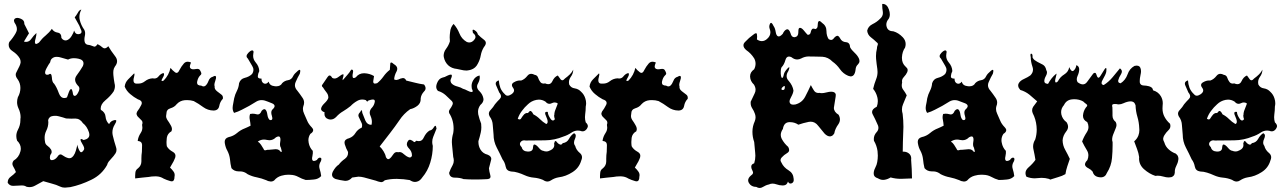

<svg xmlns="http://www.w3.org/2000/svg" viewBox="-20 -917 6424 960"><path d="M315.4 -431.6Q318.4 -440.4 324.2 -456.1Q330.1 -471.7 335.9 -471.7Q337.9 -471.7 339.8 -467.8Q341.8 -463.9 343.8 -454.1Q344.7 -445.3 346.7 -441.9Q349.6 -438 352.5 -437.5Q362.3 -436.5 372.1 -457Q377 -466.3 377 -473.6Q377 -482.9 369.1 -489.3Q355.5 -504.4 355.5 -518.6Q355.5 -529.3 363.3 -540Q381.8 -564.9 394.5 -586.9Q397.5 -594.2 397.5 -600.1Q397.5 -618.2 372.1 -623.5Q360.4 -626 349.6 -626Q333 -626 320.3 -619.1Q305.7 -623 286.1 -628.9Q274.4 -632.8 263.7 -632.8Q257.8 -632.8 252 -631.3Q244.1 -628.9 238.3 -623Q232.4 -616.7 230.5 -605Q223.6 -596.2 212.9 -576.2Q202.1 -556.2 207 -547.4Q209 -544.4 212.9 -543.5Q216.8 -542.5 223.6 -544.4Q237.3 -555.2 239.3 -530.3Q240.2 -505.9 251 -498Q263.7 -480.5 274.4 -450.7Q283.2 -426.8 301.8 -426.8Q306.6 -426.8 311.5 -428.2Q312.5 -429.2 315.4 -431.6ZM266.6 -132.3Q274.4 -145 282.2 -145Q287.1 -145 292 -141.1Q306.6 -130.4 321.3 -126.5Q327.1 -125 334 -127Q339.8 -128.9 346.7 -137.2Q355.5 -149.4 359.4 -164.1Q363.3 -179.2 367.2 -193.8Q368.2 -179.2 377.9 -162.6Q381.8 -155.8 385.7 -155.8Q392.6 -155.8 400.4 -169.9Q403.3 -178.7 392.6 -195.8Q381.8 -212.9 382.8 -219.2Q382.8 -222.2 385.7 -222.2Q389.6 -221.7 398.4 -216.8Q426.8 -223.1 426.8 -242.7Q426.8 -248.5 424.8 -255.4Q415 -285.6 394.5 -301.3Q379.9 -324.2 356.4 -324.2H355.5Q345.7 -323.7 336.9 -323.7Q323.2 -323.7 310.5 -324.7Q296.9 -329.6 274.4 -335.4Q263.7 -338.4 254.9 -337.9Q245.1 -337.9 237.3 -335.4Q230.5 -333.5 226.6 -328.1Q221.7 -323.2 220.7 -314.9Q221.7 -310.5 221.7 -306.2Q221.7 -283.2 210.9 -262.2Q203.1 -246.1 203.1 -228.5Q203.1 -218.3 205.1 -208Q206.1 -195.8 217.8 -187.5Q229.5 -179.2 235.4 -168.9Q238.3 -163.6 238.3 -157.2Q238.3 -150.4 231.4 -141.6Q229.5 -133.8 229.5 -128.4Q229.5 -116.2 239.3 -116.2Q254.9 -117.2 266.6 -132.3ZM281.2 16.1Q260.7 6.3 239.3 1Q217.8 -4.9 196.3 -11.2Q176.8 -1 156.2 10.7Q142.6 18.6 127.9 18.6Q120.1 18.6 112.3 16.6Q105.5 11.7 96.7 10.7Q87.9 9.8 79.1 10.7Q62.5 11.7 45.9 12.2H44.9Q28.3 12.2 18.6 -2.9Q18.6 -3.9 18.6 -4.9Q18.6 -22.5 33.2 -33.2Q48.8 -44.4 59.6 -56.6Q54.7 -70.3 45.9 -85Q37.1 -99.6 47.9 -113.8Q74.2 -129.4 82 -159.7Q84 -167 84 -173.8Q84 -195.8 65.4 -213.9Q61.5 -225.6 61.5 -236.8Q61.5 -252.4 69.3 -267.6Q82 -291 82 -315.9V-321.3Q83 -326.2 83 -330.6Q83 -353.5 72.3 -375.5Q65.4 -390.6 65.4 -406.2Q65.4 -418.5 69.3 -430.7Q82 -453.1 82 -477.1Q82 -501 68.4 -520.5Q58.6 -532.7 58.6 -543.9Q58.6 -549.8 61.5 -554.7Q69.3 -569.8 77.1 -585.9Q81.1 -594.2 83 -603.5Q84 -612.3 80.1 -622.6Q68.4 -644.5 43 -661.1Q23.4 -673.3 23.4 -692.9Q23.4 -699.7 26.4 -707Q44.9 -727.1 58.6 -751.5Q64.5 -761.2 64.5 -772Q64.5 -787.1 52.7 -803.7Q49.8 -811 49.8 -815.4Q50.8 -820.3 53.7 -823.2Q58.6 -827.6 66.4 -827.6Q73.2 -827.6 83 -823.7Q101.6 -816.4 101.6 -800.3Q101.6 -799.3 101.6 -796.9Q107.4 -785.2 113.3 -773.9Q119.1 -762.2 125 -750.5Q119.1 -740.2 112.3 -730Q106.4 -719.2 99.6 -709Q104.5 -707.5 109.4 -707.5Q126 -707.5 135.7 -721.7Q148.4 -739.7 162.1 -752Q163.1 -743.7 158.2 -725.1Q152.3 -706.1 156.2 -699.7Q157.2 -696.8 162.1 -697.3Q166 -698.2 174.8 -704.1Q189.5 -724.1 208 -739.3Q226.6 -754.9 239.3 -772.9Q249 -756.8 268.6 -753.9Q287.1 -751 287.1 -727.1Q293 -718.8 299.8 -716.3Q306.6 -713.9 312.5 -715.3Q327.1 -719.2 337.9 -736.8Q348.6 -754.4 350.6 -764.2Q356.4 -746.1 370.1 -746.1Q373 -746.1 376 -746.6Q387.7 -749 387.7 -758.3Q387.7 -764.2 382.8 -772.9Q377.9 -788.6 369.1 -802.2Q361.3 -815.9 353.5 -830.1Q361.3 -839.4 369.1 -853Q376 -867.2 386.7 -869.1Q377 -850.6 377 -832.5Q377 -824.7 378.9 -816.9Q384.8 -791.5 401.4 -768.1Q408.2 -755.4 404.3 -737.8Q400.4 -720.7 403.3 -708Q404.3 -701.2 410.2 -696.8Q416 -692.4 429.7 -691.4Q442.4 -686.5 450.2 -684.1Q458 -681.6 467.8 -696.3Q481.4 -689.9 493.2 -679.2Q498 -675.3 502.9 -675.3Q511.7 -675.3 521.5 -686Q534.2 -663.6 554.7 -637.2Q565.4 -624 565.4 -610.8Q565.4 -597.7 554.7 -584.5Q547.9 -574.2 546.9 -563.5Q545.9 -552.7 546.9 -541.5Q548.8 -521 552.7 -500Q554.7 -493.2 554.7 -486.8Q554.7 -472.7 547.9 -459.5Q533.2 -437.5 506.8 -415.5Q483.4 -396 483.4 -374Q483.4 -370.6 484.4 -367.7Q505.9 -355.5 507.8 -333.5Q509.8 -311 525.4 -296.4Q533.2 -312.5 551.8 -316.4Q553.7 -316.9 555.7 -316.9Q561.5 -316.9 561.5 -312.5Q561.5 -307.1 553.7 -294.4Q542 -275.4 542 -255.4Q542 -247.6 543.9 -239.3Q550.8 -210 559.6 -183.1Q562.5 -174.8 562.5 -167.5Q562.5 -158.2 557.6 -150.4Q548.8 -136.7 536.1 -123.5Q529.3 -116.2 523.4 -108.9Q517.6 -101.1 515.6 -92.3Q488.3 -43 436.5 -18.1Q384.8 7.3 332 18.6Q319.3 20.5 306.6 21Q305.7 21 302.7 21Q291 21 281.2 16.1Z M798.3 -23.9Q781.2 -34.7 761.7 -35.2Q757.8 -35.2 753.9 -35.2Q738.3 -35.2 723.1 -32.2Q706.5 -30.3 689.5 -28.8Q672.4 -26.9 655.8 -24.9Q655.3 -38.6 656.7 -52.7Q657.7 -67.4 670.4 -75.7Q687 -89.4 687 -110.4Q687 -110.4 687 -113.8Q687 -113.8 687 -124Q687 -141.6 689.5 -157.7Q690.4 -174.3 690.4 -192.4Q689.9 -210.4 668.5 -212.4Q670.9 -232.9 683.1 -251.5Q691.9 -264.2 691.9 -279.3Q691.9 -285.6 690.4 -293Q696.3 -308.6 686 -316.9Q676.3 -325.7 668.5 -334.5Q664.6 -339.4 663.1 -345.2Q661.6 -351.1 666 -359.4Q676.8 -373 686.5 -392.6Q689 -397.9 689 -402.3Q689 -414.6 669.4 -420.4Q648.9 -431.2 630.9 -446.8Q612.3 -462.4 603.5 -483.9Q605.5 -504.9 621.1 -520.5Q630.9 -530.3 650.9 -550.3Q654.3 -544.9 649.9 -530.8Q645.5 -516.1 648.9 -506.8Q650.4 -502.9 654.8 -500.5Q658.7 -498.5 666.5 -499Q666.5 -499 671.9 -499Q689.9 -499 704.6 -510.7Q721.2 -523.9 742.7 -525.4Q747.1 -524.4 751.5 -524.4Q764.6 -524.4 772.9 -535.2Q784.2 -549.3 797.9 -551.8Q803.7 -544.9 795.4 -531.2Q787.1 -518.1 788.1 -513.2Q788.6 -511.7 791 -511.7Q793 -511.7 798.3 -514.2Q811 -526.9 820.3 -543.9Q829.1 -561 832.5 -577.6Q841.8 -565.4 855 -555.7Q868.2 -545.9 877.9 -567.9Q886.7 -585 899.4 -599.6Q907.2 -608.4 918.5 -608.4Q926.3 -608.4 935.1 -604.5Q929.7 -591.8 929.2 -585Q929.2 -578.1 932.6 -575.2Q940.4 -567.9 958.5 -571.8Q976.1 -575.2 980.5 -564.9Q984.4 -558.6 986.3 -552.2Q988.3 -545.9 981 -540Q969.7 -528.8 965.8 -508.8Q965.3 -505.9 965.3 -503.4Q965.3 -489.3 986.3 -488.8Q993.7 -484.4 998.5 -484.9Q1003.9 -485.4 1007.8 -488.8Q1016.6 -496.6 1022.9 -513.2Q1028.8 -529.3 1043.9 -533.2Q1051.3 -537.6 1055.2 -537.6Q1058.6 -537.1 1059.6 -534.2Q1062 -527.3 1055.7 -510.3Q1049.8 -493.7 1053.2 -485.4Q1052.2 -477.1 1055.7 -471.2Q1059.6 -465.3 1064.9 -460.9Q1075.2 -452.6 1085.9 -444.8Q1094.7 -439 1094.7 -428.2Q1094.7 -425.8 1094.2 -422.9Q1080.1 -408.7 1076.2 -386.7Q1071.8 -364.7 1047.9 -364.3Q1019 -364.7 995.6 -381.8Q972.7 -398.9 948.7 -411.6Q933.1 -416.5 915.5 -416.5Q909.2 -416.5 903.3 -416Q879.4 -413.6 863.3 -396Q852.1 -381.3 832 -375.5Q812 -369.6 812 -348.1Q810.5 -342.3 810.5 -336.9Q810.5 -326.7 816.4 -317.9Q826.2 -304.2 833.5 -291Q837.9 -283.7 839.4 -276.4Q840.8 -269 837.4 -260.7Q817.4 -249.5 814 -228Q812.5 -217.3 812.5 -207Q812.5 -196.3 814 -186Q822.8 -169.4 844.2 -157.7Q857.4 -150.4 857.4 -137.7Q857.4 -129.9 852.5 -120.6Q848.1 -109.4 841.8 -99.6Q835.4 -89.4 830.1 -79.1Q839.8 -70.3 847.7 -59.1Q856 -47.9 852.5 -33.2Q852.5 -10.7 838.9 -10.3Q835.9 -10.3 832.5 -11.2Q812 -17.1 798.3 -23.9Z M1311 -16.1Q1288.1 -25.4 1264.2 -30.3Q1240.2 -34.7 1218.3 -45.9Q1201.2 -60.1 1179.7 -60.1Q1177.7 -60.1 1175.8 -60.1Q1175.8 -60.1 1173.3 -60.1Q1150.9 -60.1 1137.2 -76.2Q1131.8 -97.7 1129.9 -120.6Q1127.4 -143.1 1116.7 -163.6Q1107.9 -178.2 1104 -201.2Q1103.5 -204.1 1103.5 -208Q1103.5 -225.6 1123 -231.4Q1146.5 -236.3 1164.6 -251.5Q1182.6 -267.1 1204.6 -275.4Q1211.4 -278.3 1218.8 -281.7Q1226.1 -285.2 1232.9 -288.6Q1231.9 -303.2 1229 -318.4Q1225.6 -333 1230.5 -347.2Q1236.8 -348.6 1243.2 -348.6Q1252.4 -348.6 1262.7 -345.7Q1265.6 -344.7 1268.6 -344.7Q1281.2 -344.7 1288.1 -362.8Q1294.9 -370.1 1299.8 -371.1Q1304.2 -372.1 1307.1 -369.1Q1314.5 -362.3 1316.9 -343.3Q1319.8 -323.7 1329.1 -316.9Q1347.2 -313.5 1339.4 -337.9Q1336.4 -346.7 1336.4 -353.5Q1336.4 -366.2 1345.7 -372.6Q1353 -380.4 1353 -386.7Q1353 -395 1340.3 -400.4Q1317.9 -409.7 1304.2 -414.1Q1295.9 -416.5 1288.1 -416.5Q1274.9 -416.5 1262.7 -409.7Q1243.7 -398.9 1226.1 -387.7Q1207.5 -377.9 1189 -368.2Q1170.4 -358.4 1150.4 -352.5Q1143.1 -363.3 1143.1 -377.4Q1143.1 -382.8 1144 -388.2Q1148.4 -408.2 1150.9 -425.8Q1155.3 -445.3 1164.6 -462.9Q1173.8 -481 1175.3 -501Q1182.6 -522.9 1204.1 -527.8Q1226.1 -533.2 1240.2 -546.9Q1247.1 -557.1 1247.1 -567.9Q1247.1 -577.6 1241.2 -586.9Q1229 -606.4 1219.7 -623.5Q1212.9 -629.4 1212.9 -636.2Q1212.9 -643.6 1221.2 -652.3Q1233.4 -665 1240.7 -665Q1243.2 -665 1245.1 -663.6Q1247.1 -662.1 1247.6 -658.7Q1248 -655.3 1246.6 -649.4Q1245.6 -643.6 1245.6 -638.2Q1245.6 -620.1 1258.3 -605Q1275.4 -585.4 1276.4 -561.5Q1270 -548.8 1269 -536.1Q1268.1 -523.4 1287.6 -523.9Q1286.6 -506.8 1298.8 -500Q1311.5 -493.7 1323.7 -508.8Q1327.6 -488.3 1354.5 -485.8Q1357.9 -485.4 1360.8 -485.4Q1382.8 -485.4 1391.1 -501.5Q1403.3 -513.7 1420.4 -516.1Q1438 -518.6 1446.3 -537.6Q1451.7 -548.3 1469.2 -563Q1475.1 -567.9 1478 -567.9Q1481.4 -567.9 1481.4 -562.5Q1481.4 -557.6 1479 -548.3Q1467.8 -529.3 1458 -506.3Q1454.6 -498.5 1454.6 -490.7Q1454.6 -476.6 1466.8 -463.4Q1479.5 -447.3 1492.7 -427.7Q1500.5 -416.5 1500.5 -403.8Q1500.5 -395 1496.6 -385.7Q1494.6 -378.9 1494.6 -372.6Q1494.6 -360.8 1500.5 -348.6Q1509.3 -330.1 1516.1 -313Q1522.5 -296.9 1539.1 -279.8Q1545.9 -272.9 1545.9 -266.1Q1545.9 -256.3 1531.7 -247.6Q1522 -232.9 1522 -215.8Q1522 -209.5 1523.4 -203.1Q1527.8 -179.2 1543.9 -162.6Q1545.4 -152.3 1542 -136.2Q1538.1 -120.1 1543.5 -114.3Q1545.9 -111.8 1550.8 -112.3Q1555.7 -112.3 1564.5 -117.2Q1573.2 -130.9 1582 -128.4Q1586.9 -127.4 1586.9 -121.1Q1586.9 -116.7 1584 -109.9Q1576.2 -97.7 1576.2 -85.4Q1576.2 -79.1 1578.1 -72.8Q1584 -54.7 1585.9 -36.6Q1571.8 -21.5 1549.8 -19.5Q1528.3 -17.1 1508.8 -17.1Q1489.3 -22.5 1471.2 -32.7Q1453.1 -42.5 1432.1 -43Q1426.8 -43.5 1421.9 -43.5Q1404.8 -43.5 1387.7 -38.6Q1365.7 -32.7 1351.1 -15.1Q1343.8 -9.3 1334 -9.3Q1332.5 -9.3 1331.1 -9.8Q1319.8 -10.7 1311 -16.1ZM1384.3 -178.7Q1377.9 -188 1380.9 -206.1Q1384.3 -224.1 1379.4 -231.4Q1377.4 -234.9 1372.6 -234.9Q1368.2 -234.9 1359.9 -230.5Q1345.7 -215.8 1327.1 -215.8Q1321.3 -215.8 1314.9 -217.3Q1307.1 -219.2 1299.8 -219.2Q1283.2 -219.2 1269 -209Q1278.3 -203.6 1285.2 -192.9Q1292 -182.1 1297.9 -172.4Q1300.8 -163.1 1309.1 -166Q1317.9 -168.9 1324.7 -168Q1339.8 -169.4 1356.9 -170.9Q1358.4 -170.9 1359.9 -170.9Q1375 -170.9 1384.3 -157.2Q1391.1 -156.2 1387.7 -165.5Q1384.8 -174.8 1384.3 -178.7Z M1858.9 -13.7Q1830.6 -22 1800.3 -29.8Q1785.6 -33.7 1772 -33.7Q1761.2 -32.2 1740.7 -29.3Q1726.1 -12.7 1707.5 -12.7Q1704.6 -12.7 1701.7 -13.2Q1679.2 -16.1 1657.7 -22Q1640.1 -29.3 1640.1 -43.5Q1640.1 -50.3 1644 -58.6Q1657.7 -84 1674.3 -94.2Q1685.1 -109.4 1704.6 -123Q1720.2 -134.8 1720.2 -151.9Q1720.2 -154.3 1720.2 -157.2Q1710.4 -173.8 1703.6 -196.3Q1702.6 -200.2 1702.6 -204.1Q1702.6 -220.7 1726.1 -226.1Q1746.6 -233.9 1757.3 -252Q1769 -270.5 1788.6 -278.8Q1790.5 -283.7 1790.5 -289.1Q1790.5 -291 1790.5 -293Q1789.6 -300.3 1785.6 -307.1Q1779.8 -319.8 1773.9 -332Q1772 -335.9 1772 -339.8Q1772 -348.1 1780.8 -356.4Q1785.6 -366.2 1787.6 -366.2Q1788.6 -366.2 1788.6 -365.7Q1790.5 -363.3 1791.5 -352.5Q1797.4 -335.9 1807.1 -313.5Q1816.9 -293 1835.4 -293H1837.4Q1839.4 -300.3 1839.4 -307.6Q1839.4 -322.3 1832.5 -337.9Q1828.6 -345.7 1828.6 -353.5Q1828.6 -367.7 1841.3 -380.4Q1851.1 -391.6 1854 -408.2Q1854 -410.2 1854 -411.6Q1854 -419.4 1844.2 -419.4Q1839.4 -419.4 1832.5 -417.5Q1820.8 -415.5 1818.8 -410.6Q1817.9 -409.2 1816.9 -409.2Q1814 -409.2 1809.1 -416.5Q1800.3 -419.4 1791.5 -419.4Q1778.8 -419.4 1767.1 -413.1Q1747.6 -402.3 1732.9 -386.7Q1715.3 -372.6 1695.8 -360.8Q1676.3 -349.6 1660.6 -332Q1647.9 -319.3 1633.3 -319.3Q1627.4 -319.3 1621.6 -321.3Q1602.1 -327.6 1602.1 -348.6Q1602.1 -352.1 1603 -355.5Q1593.3 -358.9 1589.4 -363.3Q1585.4 -367.2 1585.4 -372.1Q1585.4 -372.6 1585.4 -373Q1586.4 -385.3 1602.1 -400.4Q1617.7 -415 1621.6 -427.2V-430.7Q1621.6 -443.4 1612.8 -454.6Q1603 -466.8 1595.2 -479.5Q1589.4 -483.9 1589.4 -488.3Q1589.4 -490.2 1590.3 -491.7Q1594.2 -498 1599.1 -504.4Q1606.9 -514.6 1617.7 -531.7Q1622.6 -539.6 1628.4 -539.6Q1634.3 -539.6 1641.1 -527.8Q1646 -524.4 1652.8 -524.4Q1662.6 -524.4 1674.3 -533.7Q1689 -545.4 1694.8 -545.4Q1696.8 -545.4 1697.8 -544.4Q1697.8 -543.5 1697.8 -542.5Q1697.8 -537.1 1693.8 -524.9Q1692.9 -519.5 1692.9 -517.1V-516.1Q1693.8 -516.1 1696.8 -519.5Q1706.5 -531.2 1717.3 -543Q1728 -554.7 1735.8 -568.4Q1737.8 -568.8 1738.8 -568.8Q1745.6 -568.8 1745.6 -560.1Q1745.6 -557.1 1744.6 -552.7Q1742.7 -544.4 1742.7 -538.6Q1742.7 -532.2 1744.6 -528.8Q1745.6 -526.9 1748.5 -526.9H1749.5Q1753.4 -526.9 1759.3 -530.8Q1774.9 -550.8 1800.3 -550.8H1802.2Q1829.6 -549.3 1850.1 -536.6Q1848.1 -527.3 1846.2 -510.7Q1846.2 -509.8 1846.2 -508.8Q1846.2 -499 1855 -499Q1858.9 -499 1865.7 -501Q1883.3 -515.1 1897 -534.2Q1910.6 -553.7 1929.2 -567.9Q1930.2 -577.6 1931.2 -595.7Q1931.2 -604.5 1936 -604.5Q1940.9 -604.5 1948.7 -596.7Q1966.3 -586.9 1966.3 -573.2Q1966.3 -567.4 1963.4 -561Q1951.7 -540 1950.7 -520Q1956.5 -517.1 1962.4 -517.1Q1965.3 -518.1 1972.2 -519.5Q1982.9 -525.4 1992.7 -526.4Q1993.7 -526.9 1995.6 -526.9Q1997.6 -526.4 2002.4 -524.9Q2007.3 -522.5 2011.2 -514.2Q2033.7 -509.3 2055.2 -503.4Q2077.6 -497.6 2100.1 -494.6Q2107.9 -484.9 2107.9 -475.6Q2107.9 -466.8 2100.1 -459.5Q2085.4 -443.4 2083.5 -425.3V-420.9Q2083.5 -401.4 2067.9 -388.7Q2050.3 -375 2030.8 -371.1Q1998.5 -348.6 1977.1 -315.9Q1954.6 -283.2 1931.2 -252.9Q1917.5 -235.4 1904.8 -218.8Q1891.1 -201.7 1878.4 -184.6Q1890.1 -173.8 1897.9 -160.2Q1906.7 -146.5 1909.7 -130.9Q1914.6 -123 1918.5 -121.6Q1919.4 -121.1 1921.4 -121.1Q1922.4 -121.6 1926.3 -122.6Q1936 -128.9 1945.8 -144.5Q1953.6 -156.7 1964.4 -156.7Q1967.3 -156.7 1971.2 -155.8Q1974.1 -156.7 1978 -156.7Q1987.8 -156.7 1997.6 -147.5Q2011.2 -135.3 2022.9 -130.9Q2026.9 -129.4 2028.8 -129.4Q2030.8 -129.4 2031.7 -129.9Q2036.6 -131.3 2039.6 -137.2Q2039.6 -139.6 2039.6 -142.1Q2039.6 -159.7 2023.9 -175.8Q2014.2 -186 2014.2 -196.3Q2014.2 -204.1 2020 -212.4Q2022.9 -216.8 2026.9 -217.8Q2028.8 -218.3 2029.8 -218.3Q2031.7 -218.3 2033.7 -217.3Q2041.5 -214.8 2048.3 -208.5Q2050.3 -206.5 2053.2 -206.5Q2056.2 -209 2062 -213.4Q2068.8 -211.4 2074.7 -211.4Q2091.3 -211.4 2099.1 -230Q2110.8 -254.4 2128.4 -264.6Q2140.1 -265.1 2149.9 -281.7Q2153.8 -288.1 2156.7 -288.1Q2160.6 -288.1 2162.6 -273.9Q2153.8 -253.4 2146 -232.4Q2141.1 -220.2 2141.1 -207Q2141.1 -197.3 2144 -187.5Q2144 -145.5 2131.3 -104Q2118.7 -62 2091.3 -29.8Q2079.6 -11.7 2063 -8.3Q2059.1 -7.3 2055.2 -7.3Q2042.5 -7.3 2028.8 -16.6Q1997.6 -22 1966.3 -22.5H1959.5Q1931.2 -22.5 1903.8 -15.6Q1895 -6.3 1886.2 -6.3Q1884.3 -6.3 1882.3 -6.8Q1870.6 -8.8 1858.9 -13.7Z M2297.9 -21.5Q2280.3 -28.8 2254.9 -28.8Q2254.9 -28.8 2253.9 -28.8Q2228.5 -28.8 2225.6 -52.7Q2232.4 -72.8 2243.2 -91.3Q2249 -102.1 2249 -113.8Q2249 -122.6 2246.1 -132.3Q2243.2 -162.1 2240.2 -192.4Q2239.3 -199.7 2239.3 -206.5Q2239.3 -229 2246.1 -251.5Q2248 -262.7 2248 -273.9Q2248 -286.6 2246.1 -298.8Q2242.2 -322.8 2230.5 -343.8Q2224.6 -351.1 2224.6 -357.9Q2224.6 -363.8 2228.5 -369.6Q2237.3 -381.3 2242.2 -392.6Q2244.1 -397.5 2244.1 -401.9Q2243.2 -406.7 2239.3 -411.6Q2223.6 -426.3 2208 -441.4Q2191.4 -456.1 2169.9 -462.4Q2161.1 -471.2 2161.1 -483.4Q2161.1 -491.2 2165 -501Q2173.8 -524.4 2193.4 -529.3Q2202.1 -530.3 2216.8 -538.6Q2227.5 -543.9 2233.4 -543.9Q2233.4 -543.9 2234.4 -543.9Q2236.3 -543.9 2237.3 -543.5Q2239.3 -542 2239.3 -537.6Q2239.3 -533.2 2235.4 -524.4Q2232.4 -518.1 2232.4 -513.2Q2232.4 -510.7 2233.4 -508.8Q2234.4 -502.4 2240.2 -497.6Q2250 -488.8 2267.6 -484.4Q2284.2 -480 2294.9 -473.1Q2303.7 -471.2 2319.3 -462.9Q2331.1 -457 2336.9 -457Q2338.9 -457 2340.8 -457.5Q2343.8 -458.5 2343.8 -462.4Q2342.8 -466.3 2338.9 -475.1Q2337.9 -481 2337.9 -487.3Q2337.9 -501.5 2345.7 -515.1Q2357.4 -535.6 2377.9 -539.6Q2378.9 -535.2 2378.9 -530.8Q2378.9 -516.1 2370.1 -500Q2365.2 -492.2 2365.2 -484.9Q2365.2 -472.2 2377.9 -460.4Q2392.6 -445.8 2396.5 -426.8Q2397.5 -423.3 2397.5 -420.4Q2397.5 -405.3 2381.8 -392.1Q2370.1 -376 2370.1 -358.4Q2370.1 -352.1 2371.1 -345.7Q2377 -320.8 2385.7 -298.8Q2386.7 -289.6 2386.7 -280.3Q2386.7 -267.1 2383.8 -254.4Q2378.9 -232.4 2372.1 -211.4Q2372.1 -209 2372.1 -206.5Q2372.1 -186 2382.8 -168.5Q2394.5 -149.4 2418 -143.6Q2436.5 -136.2 2436.5 -122.1Q2435.5 -118.2 2434.6 -113.8Q2428.7 -92.8 2424.8 -75.7Q2425.8 -61 2431.6 -40.5Q2432.6 -36.6 2432.6 -33.7Q2432.6 -21 2411.1 -21Q2411.1 -21 2410.2 -21Q2381.8 -19.5 2353.5 -19.5Q2325.2 -19.5 2297.9 -21.5ZM2264.6 -572.3Q2238.3 -574.7 2220.7 -590.8Q2204.1 -606.9 2199.2 -630.9Q2198.2 -634.3 2198.2 -637.7Q2198.2 -656.7 2210 -672.4Q2223.6 -690.4 2229.5 -710.4Q2228.5 -720.2 2228.5 -730Q2228.5 -742.7 2230.5 -756.3Q2232.4 -780.8 2248 -797.4Q2266.6 -776.4 2277.3 -749.5Q2288.1 -722.2 2313.5 -707.5Q2320.3 -704.6 2326.2 -704.6Q2339.8 -704.6 2350.6 -717.3Q2357.4 -725.1 2357.4 -732.4Q2357.4 -742.7 2344.7 -752.4Q2342.8 -759.8 2342.8 -763.7Q2342.8 -768.6 2345.7 -768.6Q2348.6 -768.6 2352.5 -766.1Q2367.2 -757.3 2369.1 -745.1Q2382.8 -731 2400.4 -717.8Q2409.2 -710.9 2409.2 -702.1Q2409.2 -692.9 2399.4 -681.2Q2387.7 -662.1 2383.8 -640.1Q2379.9 -618.2 2369.1 -598.6Q2358.4 -576.2 2335 -568.4Q2325.2 -565.4 2315.4 -564.5H2309.6Q2298.8 -564.5 2288.1 -567.4Q2282.2 -568.8 2276.4 -569.8Q2270.5 -570.8 2264.6 -572.3Z M2694.8 -17.6Q2672.4 -26.9 2648.9 -28.8Q2625.5 -30.8 2603 -41Q2587.4 -48.3 2569.8 -53.7Q2553.2 -59.1 2534.7 -59.6Q2512.2 -63 2508.3 -84Q2504.4 -105 2492.7 -120.1Q2479 -149.9 2463.4 -179.7Q2447.8 -210 2447.8 -244.1Q2445.8 -267.1 2443.8 -291.5Q2442.9 -315.4 2428.2 -335Q2424.3 -342.3 2424.3 -348.6Q2424.3 -358.4 2433.1 -367.2Q2446.8 -381.8 2454.6 -395.5Q2465.3 -408.7 2479 -422.4Q2484.9 -428.2 2484.9 -435.5Q2484.9 -444.3 2476.1 -454.6Q2470.2 -468.3 2461.4 -488.3Q2458.5 -494.1 2458.5 -499Q2458.5 -510.3 2474.1 -515.1Q2475.1 -496.1 2481.9 -477.5Q2489.7 -459 2504.4 -445.8Q2510.3 -438.5 2518.1 -438.5Q2525.9 -438.5 2536.6 -445.3Q2550.3 -454.6 2550.3 -464.8Q2550.3 -469.7 2547.4 -474.6Q2539.6 -484.4 2539.6 -491.7Q2539.6 -500.5 2550.3 -505.9Q2564.9 -514.6 2579.6 -514.6Q2582.5 -514.6 2585.4 -514.2Q2603 -520 2616.7 -537.6Q2624.5 -547.9 2636.2 -547.9Q2644 -547.9 2652.8 -543Q2666.5 -541 2670.4 -528.8Q2674.3 -516.6 2681.2 -507.8Q2684.1 -502.9 2689.9 -500.5Q2693.8 -499 2697.8 -499Q2701.7 -499 2705.6 -500Q2714.4 -496.1 2721.2 -496.1Q2734.9 -496.1 2741.7 -510.7Q2751.5 -532.7 2769 -539.6Q2775.9 -529.3 2783.7 -519.5Q2787.6 -515.6 2791.5 -515.6Q2797.4 -515.6 2805.2 -524.9Q2816.9 -533.2 2829.6 -545.4Q2841.3 -557.1 2846.2 -568.8Q2846.2 -549.3 2833.5 -532.2Q2824.7 -519.5 2824.7 -505.4Q2824.7 -500.5 2825.7 -495.1Q2834.5 -477.5 2854 -475.1Q2872.6 -472.2 2885.3 -458.5Q2900.9 -444.3 2906.7 -424.3Q2910.6 -412.6 2910.6 -400.4Q2910.6 -392.6 2908.7 -384.3Q2908.7 -364.7 2905.8 -344.7Q2904.8 -337.9 2904.8 -331.1Q2904.8 -317.9 2908.7 -305.2Q2919.4 -295.4 2919.4 -285.6Q2918.5 -279.3 2913.6 -272Q2904.8 -260.3 2893.1 -260.3Q2887.2 -260.3 2880.4 -263.2Q2874.5 -264.2 2869.6 -264.2Q2852.1 -264.2 2837.4 -253.9Q2817.9 -240.7 2797.4 -234.4Q2752.4 -215.8 2704.6 -215.3Q2656.7 -215.3 2608.9 -214.4Q2605 -215.3 2601.1 -215.3Q2589.4 -215.3 2582.5 -206.1Q2579.6 -201.7 2579.6 -196.8Q2579.6 -189.5 2588.4 -181.2Q2593.3 -160.2 2618.7 -159.2Q2619.6 -159.2 2620.6 -159.2Q2645 -159.2 2645 -180.2Q2646 -189 2647.9 -192.4Q2649.9 -194.3 2651.9 -194.3H2653.8Q2662.6 -191.9 2674.3 -177.7Q2686 -163.6 2695.8 -163.1Q2703.6 -159.7 2711.4 -159.7Q2722.2 -159.7 2733.9 -166.5Q2751.5 -175.3 2751.5 -191.9Q2751.5 -195.3 2750.5 -199.2Q2753.4 -211.9 2757.3 -211.9Q2760.3 -211.9 2763.2 -208Q2771 -197.3 2780.8 -194.3Q2782.7 -193.8 2783.7 -193.8Q2785.6 -193.8 2787.6 -194.8Q2790.5 -196.3 2793.5 -201.2Q2814.9 -204.1 2824.7 -222.2Q2834.5 -240.7 2850.1 -251Q2858.9 -247.1 2858.9 -238.3Q2858.9 -231.9 2855 -223.1Q2850.1 -212.9 2850.1 -204.1Q2850.1 -194.8 2856 -187.5Q2860.8 -167.5 2878.4 -152.8Q2890.1 -143.6 2890.1 -130.4Q2890.1 -123 2886.2 -114.3Q2875.5 -77.1 2842.3 -56.2Q2809.1 -34.7 2772.9 -30.3Q2752.4 -26.9 2733.9 -14.6Q2726.1 -9.3 2717.3 -9.3Q2706.5 -9.3 2694.8 -17.6ZM2717.3 -302.2Q2718.3 -304.7 2718.3 -308.1Q2718.3 -319.3 2709.5 -337.9Q2705.6 -346.2 2705.6 -351.1Q2705.6 -357.9 2713.4 -357.9Q2716.3 -357.9 2719.2 -357.4Q2719.2 -356.4 2719.2 -355.5Q2719.2 -343.8 2731 -325.7Q2737.8 -314.5 2744.6 -314.5Q2749.5 -314.5 2754.4 -320.8Q2750.5 -331.1 2750.5 -340.3Q2751.5 -340.8 2751.5 -341.8Q2751.5 -351.6 2754.4 -361.3Q2762.2 -380.9 2769 -399.4Q2762.2 -404.8 2753.4 -404.8Q2746.6 -404.8 2738.8 -400.9Q2732.9 -397.9 2727.1 -397.9Q2716.3 -397.9 2707.5 -408.7Q2691.9 -418.9 2674.3 -418.9Q2667.5 -418.9 2661.6 -417.5Q2637.2 -412.6 2619.6 -395.5Q2603 -380.9 2589.4 -362.3Q2575.7 -344.2 2568.8 -323.2Q2573.7 -319.8 2577.6 -319.8Q2583.5 -319.8 2586.4 -326.2Q2593.3 -337.4 2601.1 -345.7Q2605 -349.1 2609.9 -351.1Q2611.8 -352.1 2614.7 -352.1Q2616.7 -352.1 2619.6 -351.6Q2627.4 -362.3 2632.3 -362.3Q2633.3 -362.3 2635.3 -361.3Q2641.1 -357.4 2647 -345.2Q2664.6 -336.4 2679.2 -321.8Q2693.8 -307.1 2710.4 -297.4Q2710.4 -297.4 2711.4 -297.4Q2713.4 -297.4 2714.4 -298.8Q2716.3 -300.3 2717.3 -302.2Z M3122.6 -23.9Q3105.5 -34.7 3085.9 -35.2Q3082 -35.2 3078.1 -35.2Q3062.5 -35.2 3047.4 -32.2Q3030.8 -30.3 3013.7 -28.8Q2996.6 -26.9 2980 -24.9Q2979.5 -38.6 2981 -52.7Q2981.9 -67.4 2994.6 -75.7Q3011.2 -89.4 3011.2 -110.4Q3011.2 -110.4 3011.2 -113.8Q3011.2 -113.8 3011.2 -124Q3011.2 -141.6 3013.7 -157.7Q3014.6 -174.3 3014.6 -192.4Q3014.2 -210.4 2992.7 -212.4Q2995.1 -232.9 3007.3 -251.5Q3016.1 -264.2 3016.1 -279.3Q3016.1 -285.6 3014.6 -293Q3020.5 -308.6 3010.3 -316.9Q3000.5 -325.7 2992.7 -334.5Q2988.8 -339.4 2987.3 -345.2Q2985.8 -351.1 2990.2 -359.4Q3001 -373 3010.7 -392.6Q3013.2 -397.9 3013.2 -402.3Q3013.2 -414.6 2993.7 -420.4Q2973.1 -431.2 2955.1 -446.8Q2936.5 -462.4 2927.7 -483.9Q2929.7 -504.9 2945.3 -520.5Q2955.1 -530.3 2975.1 -550.3Q2978.5 -544.9 2974.1 -530.8Q2969.7 -516.1 2973.1 -506.8Q2974.6 -502.9 2979 -500.5Q2982.9 -498.5 2990.7 -499Q2990.7 -499 2996.1 -499Q3014.2 -499 3028.8 -510.7Q3045.4 -523.9 3066.9 -525.4Q3071.3 -524.4 3075.7 -524.4Q3088.9 -524.4 3097.2 -535.2Q3108.4 -549.3 3122.1 -551.8Q3127.9 -544.9 3119.6 -531.2Q3111.3 -518.1 3112.3 -513.2Q3112.8 -511.7 3115.2 -511.7Q3117.2 -511.7 3122.6 -514.2Q3135.3 -526.9 3144.5 -543.9Q3153.3 -561 3156.7 -577.6Q3166 -565.4 3179.2 -555.7Q3192.4 -545.9 3202.1 -567.9Q3210.9 -585 3223.6 -599.6Q3231.4 -608.4 3242.7 -608.4Q3250.5 -608.4 3259.3 -604.5Q3253.9 -591.8 3253.4 -585Q3253.4 -578.1 3256.8 -575.2Q3264.6 -567.9 3282.7 -571.8Q3300.3 -575.2 3304.7 -564.9Q3308.6 -558.6 3310.5 -552.2Q3312.5 -545.9 3305.2 -540Q3293.9 -528.8 3290 -508.8Q3289.6 -505.9 3289.6 -503.4Q3289.6 -489.3 3310.5 -488.8Q3317.9 -484.4 3322.8 -484.9Q3328.1 -485.4 3332 -488.8Q3340.8 -496.6 3347.2 -513.2Q3353 -529.3 3368.2 -533.2Q3375.5 -537.6 3379.4 -537.6Q3382.8 -537.1 3383.8 -534.2Q3386.2 -527.3 3379.9 -510.3Q3374 -493.7 3377.4 -485.4Q3376.5 -477.1 3379.9 -471.2Q3383.8 -465.3 3389.2 -460.9Q3399.4 -452.6 3410.2 -444.8Q3418.9 -439 3418.9 -428.2Q3418.9 -425.8 3418.5 -422.9Q3404.3 -408.7 3400.4 -386.7Q3396 -364.7 3372.1 -364.3Q3343.3 -364.7 3319.8 -381.8Q3296.9 -398.9 3272.9 -411.6Q3257.3 -416.5 3239.7 -416.5Q3233.4 -416.5 3227.5 -416Q3203.6 -413.6 3187.5 -396Q3176.3 -381.3 3156.2 -375.5Q3136.2 -369.6 3136.2 -348.1Q3134.8 -342.3 3134.8 -336.9Q3134.8 -326.7 3140.6 -317.9Q3150.4 -304.2 3157.7 -291Q3162.1 -283.7 3163.6 -276.4Q3165 -269 3161.6 -260.7Q3141.6 -249.5 3138.2 -228Q3136.7 -217.3 3136.7 -207Q3136.7 -196.3 3138.2 -186Q3147 -169.4 3168.5 -157.7Q3181.6 -150.4 3181.6 -137.7Q3181.6 -129.9 3176.8 -120.6Q3172.4 -109.4 3166 -99.6Q3159.7 -89.4 3154.3 -79.1Q3164.1 -70.3 3171.9 -59.1Q3180.2 -47.9 3176.8 -33.2Q3176.8 -10.7 3163.1 -10.3Q3160.2 -10.3 3156.7 -11.2Q3136.2 -17.1 3122.6 -23.9Z M3761.7 17.6Q3736.3 17.6 3724.6 -2Q3720.7 -8.8 3720.7 -15.1Q3720.7 -27.8 3735.4 -40Q3750 -49.3 3743.2 -61.5Q3736.3 -73.7 3736.3 -84.5Q3736.3 -89.4 3739.3 -93.3Q3742.2 -97.7 3751 -100.6Q3756.8 -119.1 3756.8 -138.2Q3756.8 -146 3755.9 -153.3Q3752.9 -180.7 3751 -207Q3742.2 -231.9 3742.2 -256.8V-259.3Q3742.2 -285.2 3753.9 -311Q3757.8 -321.3 3757.8 -330.1Q3757.8 -338.9 3754.9 -347.2Q3750 -362.3 3740.2 -377Q3733.4 -388.2 3733.4 -400.9Q3733.4 -404.3 3733.4 -408.2Q3742.2 -428.2 3752.9 -449.2Q3757.8 -458.5 3757.8 -468.3Q3757.8 -480.5 3750 -493.7Q3731.4 -511.2 3730.5 -533.2Q3730.5 -534.7 3730.5 -536.1Q3730.5 -556.2 3751 -570.8Q3757.8 -585 3757.8 -598.6Q3757.8 -612.3 3751 -625Q3735.4 -649.9 3711.9 -666Q3697.3 -678.2 3697.3 -689.9Q3697.3 -690.4 3697.3 -690.9Q3697.3 -699.7 3706.1 -708Q3725.6 -729 3744.1 -741.7Q3762.7 -757.8 3764.6 -745.6Q3766.6 -733.9 3764.6 -719.7Q3777.3 -711.4 3789.1 -711.4Q3802.7 -711.4 3814.5 -721.7Q3832 -736.3 3832 -755.4Q3832 -762.7 3829.1 -770.5Q3823.2 -785.6 3830.1 -798.3Q3836.9 -811 3847.7 -787.1Q3855.5 -776.4 3858.4 -757.8Q3861.3 -738.8 3870.1 -735.4Q3874 -733.9 3879.9 -736.3Q3885.7 -739.3 3893.6 -747.6Q3901.4 -765.6 3913.1 -770Q3924.8 -773.9 3932.6 -751Q3937.5 -731 3951.2 -731Q3953.1 -731 3955.1 -731.4Q3971.7 -734.4 3971.7 -755.9Q3971.7 -756.8 3971.7 -758.3Q3971.7 -769 3973.6 -773.4Q3975.6 -777.8 3979.5 -777.8Q3988.3 -778.3 4000 -763.7Q4011.7 -749 4018.6 -742.7Q4031.2 -743.2 4033.2 -754.4Q4035.2 -765.6 4040 -771Q4042 -773.4 4045.9 -773.9Q4049.8 -774.4 4056.6 -771.5Q4068.4 -774.4 4068.4 -790Q4068.4 -805.7 4073.2 -810.5Q4075.2 -812 4077.1 -812Q4078.1 -812 4079.1 -811.5Q4083 -810.1 4089.8 -803.2Q4112.3 -788.1 4112.3 -761.7Q4112.3 -738.8 4123 -721.7Q4137.7 -711.9 4147.5 -723.6Q4156.2 -735.4 4165 -737.8Q4168 -738.8 4171.9 -736.3Q4175.8 -733.9 4180.7 -725.1Q4189.5 -707.5 4210 -706.1Q4229.5 -704.6 4230.5 -680.7Q4237.3 -667.5 4252.9 -653.3Q4267.6 -639.6 4274.4 -625Q4277.3 -618.7 4277.3 -612.3Q4277.3 -610.8 4277.3 -609.4Q4276.4 -601.6 4268.6 -593.8Q4258.8 -585 4257.8 -568.4Q4255.9 -551.8 4249 -542.5Q4245.1 -537.1 4238.3 -535.6Q4232.4 -533.7 4220.7 -538.1Q4195.3 -548.8 4179.7 -571.3Q4164.1 -593.8 4142.6 -608.9Q4121.1 -631.3 4091.8 -633.3Q4069.3 -634.3 4047.9 -634.3Q4043 -634.3 4034.2 -634.3Q4029.3 -634.8 4024.4 -634.8Q4003.9 -634.8 3985.4 -624.5Q3975.6 -619.6 3965.8 -619.6Q3951.2 -619.6 3937.5 -630.9Q3930.7 -634.3 3924.8 -634.3Q3912.1 -634.3 3907.2 -617.2Q3900.4 -592.8 3887.7 -580.6Q3883.8 -573.7 3883.8 -560.5Q3883.8 -555.2 3883.8 -548.3Q3885.7 -525.9 3891.6 -527.3Q3893.6 -527.8 3895.5 -532.2Q3897.5 -536.1 3899.4 -545.9Q3902.3 -558.6 3918 -575.2Q3933.6 -591.3 3921.9 -562Q3913.1 -548.8 3913.1 -536.6Q3913.1 -523.4 3923.8 -512.2Q3943.4 -489.7 3947.3 -464.4Q3946.3 -451.2 3935.5 -431.6Q3927.7 -418.5 3927.7 -409.2Q3927.7 -405.3 3929.7 -401.9Q3931.6 -397 3937.5 -395Q3943.4 -392.6 3956.1 -394.5Q3990.2 -403.3 4005.9 -433.6Q4021.5 -463.4 4034.2 -491.7Q4041 -478 4049.8 -464.4Q4057.6 -452.1 4072.3 -452.1Q4075.2 -452.1 4078.1 -452.6Q4083 -451.2 4088.9 -451.2Q4098.6 -451.2 4113.3 -455.1Q4126 -458.5 4135.7 -458.5Q4142.6 -458.5 4148.4 -456.5Q4154.3 -454.6 4157.2 -449.2Q4160.2 -443.8 4158.2 -433.6Q4154.3 -408.2 4150.4 -384.3Q4149.4 -381.3 4149.4 -377.9Q4149.4 -357.4 4172.9 -343.3Q4179.7 -331.5 4179.7 -319.8Q4179.7 -307.6 4171.9 -295.9Q4155.3 -273.4 4151.4 -250Q4145.5 -240.2 4138.7 -237.3Q4131.8 -233.9 4125 -235.4Q4109.4 -238.8 4095.7 -257.8Q4081.1 -276.4 4071.3 -287.6Q4055.7 -308.6 4033.2 -308.6Q4028.3 -308.6 4023.4 -307.6Q3995.1 -301.8 3971.7 -293.5Q3953.1 -306.2 3930.7 -306.2Q3927.7 -306.2 3924.8 -306.2Q3899.4 -304.2 3894.5 -272.5Q3883.8 -256.8 3883.8 -242.2Q3883.8 -232.4 3888.7 -222.7Q3901.4 -199.2 3920.9 -182.6Q3925.8 -173.8 3925.8 -167Q3925.8 -157.7 3916 -151.9Q3899.4 -142.1 3888.7 -129.9Q3883.8 -125 3882.8 -118.2Q3881.8 -111.8 3887.7 -103Q3898.4 -80.1 3922.9 -65.4Q3946.3 -51.3 3948.2 -23.9Q3951.2 -5.9 3938.5 -0.5Q3925.8 4.4 3919.9 -9.3Q3917 0 3912.1 4.4Q3907.2 8.8 3900.4 9.8Q3896.5 10.3 3892.6 10.3Q3877.9 10.3 3861.3 4.4Q3851.6 1 3842.8 1Q3833 1 3824.2 5.4Q3809.6 8.3 3793.9 18.1Q3786.1 22.9 3778.3 22.9Q3769.5 22.9 3761.7 17.6ZM3903.3 -473.6Q3907.2 -493.2 3896.5 -484.4Q3885.7 -476.1 3887.7 -469.7Q3888.7 -467.8 3891.6 -467.3Q3894.5 -466.3 3900.4 -468.3Q3901.4 -470.2 3903.3 -473.6Z M4369.6 -25.4Q4358.4 -28.8 4353.5 -34.7Q4348.6 -40.5 4348.6 -47.9Q4347.7 -61.5 4356 -77.6Q4364.3 -93.8 4366.2 -106.9Q4369.1 -123 4369.1 -139.2Q4369.1 -150.4 4367.7 -161.6Q4363.8 -189.5 4349.6 -213.4Q4349.1 -217.8 4349.1 -222.2Q4349.1 -240.7 4362.8 -255.9Q4372.1 -265.6 4372.1 -277.8Q4372.1 -288.1 4365.2 -300.3Q4356 -321.8 4343.8 -344.7Q4340.3 -351.1 4340.3 -356.9Q4340.3 -372.1 4363.8 -383.3Q4369.1 -397 4369.1 -411.1Q4369.1 -420.9 4366.7 -430.7Q4360.8 -454.6 4345.7 -472.7Q4351.1 -497.1 4360.8 -521.5Q4367.7 -538.6 4367.7 -557.1Q4367.7 -564.5 4366.7 -571.8Q4362.8 -597.2 4360.4 -623Q4359.9 -629.9 4359.9 -636.7Q4359.9 -655.8 4364.7 -674.3Q4364.3 -682.1 4368.2 -691.4Q4372.1 -700.2 4363.8 -705.1Q4350.6 -718.3 4334.5 -730.5Q4318.4 -742.7 4315.9 -763.2Q4320.3 -785.2 4342.8 -796.4Q4364.7 -807.1 4379.4 -822.3Q4394.5 -835 4394.5 -851.6Q4394.5 -855 4394 -858.9Q4391.1 -875.5 4391.1 -890.1Q4391.1 -893.6 4391.1 -897Q4392.1 -897.5 4393.1 -897.5Q4414.6 -897.5 4424.3 -870.1Q4429.2 -856.4 4429.2 -845.2Q4429.2 -832.5 4423.3 -822.8Q4411.6 -809.1 4411.6 -793.9Q4411.6 -788.1 4413.6 -782.2Q4419.9 -760.7 4447.3 -760.3Q4472.7 -752.9 4494.1 -730.5Q4508.3 -715.3 4508.3 -696.8Q4508.3 -688.5 4505.4 -679.2Q4491.2 -659.2 4489.7 -630.4Q4489.7 -628.4 4489.7 -626.5Q4489.7 -600.1 4508.3 -583.5Q4517.1 -576.2 4518.1 -569.3Q4519 -562.5 4516.1 -556.2Q4510.7 -543.9 4499 -531.7Q4487.3 -519.5 4490.7 -504.4Q4488.8 -497.1 4488.8 -490.2Q4488.8 -478.5 4495.1 -469.7Q4505.9 -455.6 4513.7 -440.4Q4504.9 -418 4495.1 -395.5Q4489.7 -383.3 4489.7 -370.1Q4489.7 -359.4 4493.2 -347.7Q4497.1 -314.9 4497.1 -282.7Q4497.1 -268.1 4496.1 -253.4Q4494.1 -206.1 4493.7 -158.7Q4493.7 -158.7 4498 -158.7Q4513.2 -158.7 4524.9 -149.4Q4536.1 -140.1 4536.1 -124.5Q4536.1 -121.6 4535.6 -118.7Q4537.6 -95.2 4538.6 -71.8Q4539.1 -48.3 4540 -24.9Q4513.7 -23.4 4486.3 -22.9Q4486.3 -22.9 4482.9 -22.9Q4457.5 -22.9 4433.1 -29.8Q4418 -20.5 4402.8 -18.1Q4399.4 -17.6 4396.5 -17.6Q4395.5 -17.6 4394.5 -17.6Q4382.8 -17.6 4369.6 -25.4Z M4776.4 -16.1Q4753.4 -25.4 4729.5 -30.3Q4705.6 -34.7 4683.6 -45.9Q4666.5 -60.1 4645 -60.1Q4643.1 -60.1 4641.1 -60.1Q4641.1 -60.1 4638.7 -60.1Q4616.2 -60.1 4602.5 -76.2Q4597.2 -97.7 4595.2 -120.6Q4592.8 -143.1 4582 -163.6Q4573.2 -178.2 4569.3 -201.2Q4568.8 -204.1 4568.8 -208Q4568.8 -225.6 4588.4 -231.4Q4611.8 -236.3 4629.9 -251.5Q4647.9 -267.1 4669.9 -275.4Q4676.8 -278.3 4684.1 -281.7Q4691.4 -285.2 4698.2 -288.6Q4697.3 -303.2 4694.3 -318.4Q4690.9 -333 4695.8 -347.2Q4702.1 -348.6 4708.5 -348.6Q4717.8 -348.6 4728 -345.7Q4731 -344.7 4733.9 -344.7Q4746.6 -344.7 4753.4 -362.8Q4760.3 -370.1 4765.1 -371.1Q4769.5 -372.1 4772.5 -369.1Q4779.8 -362.3 4782.2 -343.3Q4785.2 -323.7 4794.4 -316.9Q4812.5 -313.5 4804.7 -337.9Q4801.8 -346.7 4801.8 -353.5Q4801.8 -366.2 4811 -372.6Q4818.4 -380.4 4818.4 -386.7Q4818.4 -395 4805.7 -400.4Q4783.2 -409.7 4769.5 -414.1Q4761.2 -416.5 4753.4 -416.5Q4740.2 -416.5 4728 -409.7Q4709 -398.9 4691.4 -387.7Q4672.9 -377.9 4654.3 -368.2Q4635.7 -358.4 4615.7 -352.5Q4608.4 -363.3 4608.4 -377.4Q4608.4 -382.8 4609.4 -388.2Q4613.8 -408.2 4616.2 -425.8Q4620.6 -445.3 4629.9 -462.9Q4639.2 -481 4640.6 -501Q4647.9 -522.9 4669.4 -527.8Q4691.4 -533.2 4705.6 -546.9Q4712.4 -557.1 4712.4 -567.9Q4712.4 -577.6 4706.5 -586.9Q4694.3 -606.4 4685.1 -623.5Q4678.2 -629.4 4678.2 -636.2Q4678.2 -643.6 4686.5 -652.3Q4698.7 -665 4706.1 -665Q4708.5 -665 4710.4 -663.6Q4712.4 -662.1 4712.9 -658.7Q4713.4 -655.3 4711.9 -649.4Q4710.9 -643.6 4710.9 -638.2Q4710.9 -620.1 4723.6 -605Q4740.7 -585.4 4741.7 -561.5Q4735.4 -548.8 4734.4 -536.1Q4733.4 -523.4 4752.9 -523.9Q4752 -506.8 4764.2 -500Q4776.9 -493.7 4789.1 -508.8Q4793 -488.3 4819.8 -485.8Q4823.2 -485.4 4826.2 -485.4Q4848.1 -485.4 4856.4 -501.5Q4868.7 -513.7 4885.7 -516.1Q4903.3 -518.6 4911.6 -537.6Q4917 -548.3 4934.6 -563Q4940.4 -567.9 4943.4 -567.9Q4946.8 -567.9 4946.8 -562.5Q4946.8 -557.6 4944.3 -548.3Q4933.1 -529.3 4923.3 -506.3Q4919.9 -498.5 4919.9 -490.7Q4919.9 -476.6 4932.1 -463.4Q4944.8 -447.3 4958 -427.7Q4965.8 -416.5 4965.8 -403.8Q4965.8 -395 4961.9 -385.7Q4960 -378.9 4960 -372.6Q4960 -360.8 4965.8 -348.6Q4974.6 -330.1 4981.4 -313Q4987.8 -296.9 5004.4 -279.8Q5011.2 -272.9 5011.2 -266.1Q5011.2 -256.3 4997.1 -247.6Q4987.3 -232.9 4987.3 -215.8Q4987.3 -209.5 4988.8 -203.1Q4993.2 -179.2 5009.3 -162.6Q5010.7 -152.3 5007.3 -136.2Q5003.4 -120.1 5008.8 -114.3Q5011.2 -111.8 5016.1 -112.3Q5021 -112.3 5029.8 -117.2Q5038.6 -130.9 5047.4 -128.4Q5052.2 -127.4 5052.2 -121.1Q5052.2 -116.7 5049.3 -109.9Q5041.5 -97.7 5041.5 -85.4Q5041.5 -79.1 5043.5 -72.8Q5049.3 -54.7 5051.3 -36.6Q5037.1 -21.5 5015.1 -19.5Q4993.7 -17.1 4974.1 -17.1Q4954.6 -22.5 4936.5 -32.7Q4918.5 -42.5 4897.5 -43Q4892.1 -43.5 4887.2 -43.5Q4870.1 -43.5 4853 -38.6Q4831.1 -32.7 4816.4 -15.1Q4809.1 -9.3 4799.3 -9.3Q4797.9 -9.3 4796.4 -9.8Q4785.2 -10.7 4776.4 -16.1ZM4849.6 -178.7Q4843.3 -188 4846.2 -206.1Q4849.6 -224.1 4844.7 -231.4Q4842.8 -234.9 4837.9 -234.9Q4833.5 -234.9 4825.2 -230.5Q4811 -215.8 4792.5 -215.8Q4786.6 -215.8 4780.3 -217.3Q4772.5 -219.2 4765.1 -219.2Q4748.5 -219.2 4734.4 -209Q4743.7 -203.6 4750.5 -192.9Q4757.3 -182.1 4763.2 -172.4Q4766.1 -163.1 4774.4 -166Q4783.2 -168.9 4790 -168Q4805.2 -169.4 4822.3 -170.9Q4823.7 -170.9 4825.2 -170.9Q4840.3 -170.9 4849.6 -157.2Q4856.4 -156.2 4853 -165.5Q4850.1 -174.8 4849.6 -178.7Z M5225.1 -22.5Q5206.5 -27.8 5187.5 -27.8Q5177.7 -27.8 5168 -26.4Q5160.6 -25.4 5153.8 -25.4Q5131.8 -25.4 5111.8 -33.7Q5107.4 -43 5107.4 -51.3Q5107.4 -66.4 5122.1 -79.6Q5145 -99.6 5157.2 -117.7Q5153.3 -143.1 5147.5 -168.9Q5145.5 -176.8 5145.5 -184.6Q5145.5 -202.6 5156.2 -219.7Q5163.6 -244.1 5163.6 -269Q5163.6 -277.8 5162.6 -286.6Q5159.2 -320.8 5143.6 -351.1Q5140.6 -358.4 5140.6 -365.7Q5140.6 -375 5146 -383.3Q5156.2 -397.5 5166 -410.2Q5147 -427.2 5127 -443.8Q5106.4 -460 5081.5 -467.3Q5072.3 -477.5 5071.3 -485.8Q5070.8 -488.3 5070.8 -490.2Q5070.8 -496.1 5074.2 -501.5Q5081.5 -514.2 5100.6 -522.5Q5119.6 -531.2 5131.8 -540Q5145 -553.2 5145 -568.8Q5145 -576.2 5142.1 -584Q5133.8 -608.4 5133.8 -630.9Q5129.9 -648.9 5136.2 -648.9Q5136.7 -648.9 5136.7 -648.4Q5144 -647.5 5142.6 -629.9Q5146.5 -621.6 5152.8 -616.7Q5159.2 -611.8 5166.5 -607.9Q5180.2 -601.1 5193.8 -593.8Q5207.5 -586.4 5211.4 -566.4Q5219.2 -554.7 5210 -538.1Q5200.7 -521.5 5201.7 -509.8Q5202.1 -504.9 5206.1 -501.5Q5210.4 -498.5 5220.2 -497.6Q5228 -512.2 5238.3 -525.4Q5248.5 -538.1 5261.7 -548.8Q5264.2 -548.8 5258.8 -529.8Q5253.4 -511.2 5257.3 -505.9Q5258.8 -503.9 5261.7 -504.9Q5264.6 -505.9 5269.5 -510.3Q5279.8 -531.7 5301.3 -544.9Q5322.3 -557.6 5326.2 -581.5Q5334.5 -561.5 5342.8 -561.5Q5345.7 -561.5 5348.1 -564Q5359.4 -573.2 5361.8 -591.3Q5370.1 -587.9 5373 -582.5Q5376 -576.7 5376 -570.3Q5376 -555.2 5367.7 -537.1Q5363.8 -528.3 5363.8 -520.5Q5363.8 -512.2 5368.2 -505.9Q5382.8 -495.1 5394 -495.1Q5406.2 -495.1 5415 -506.8Q5432.1 -529.8 5446.3 -549.3Q5457.5 -558.1 5461.4 -545.9Q5464.8 -533.2 5469.7 -529.3Q5472.2 -527.3 5475.1 -529.3Q5478 -530.8 5482.9 -538.6Q5488.8 -549.3 5502 -569.3Q5506.8 -577.1 5509.8 -577.1Q5512.2 -577.1 5512.2 -569.3Q5512.2 -564.9 5511.2 -557.1Q5508.3 -543.9 5494.1 -519.5Q5487.8 -509.3 5487.8 -502.4Q5487.8 -493.7 5498.5 -491.7Q5523.4 -507.3 5542.5 -530.3Q5561.5 -553.7 5579.6 -575.2Q5589.4 -568.4 5589.4 -559.1Q5589.4 -553.2 5585 -545.9Q5574.2 -528.8 5571.3 -516.1Q5569.8 -510.7 5572.3 -506.3Q5574.2 -502.4 5583 -500.5Q5607.4 -516.1 5617.7 -544.9Q5627.4 -573.7 5652.3 -587.4Q5664.1 -590.3 5670.9 -587.9Q5677.7 -585.9 5680.7 -580.1Q5685.1 -572.3 5685.1 -561Q5685.1 -552.7 5682.6 -542.5Q5678.7 -524.4 5678.7 -511.7Q5678.7 -507.3 5679.2 -503.4Q5682.6 -490.7 5696.8 -489.7Q5711.4 -489.3 5724.6 -485.8Q5731.9 -483.9 5737.8 -479.5Q5743.7 -475.1 5745.6 -465.3Q5771.5 -457.5 5784.2 -436Q5793.9 -419.9 5793.9 -400.4Q5793.9 -394 5793 -387.2Q5792.5 -380.9 5792.5 -375Q5792.5 -354.5 5800.3 -337.4Q5811 -314.9 5830.1 -298.3Q5832 -292.5 5832 -287.1Q5832 -275.4 5822.8 -266.6Q5810.1 -254.4 5801.8 -240.7Q5796.9 -232.9 5795.9 -224.6Q5795.4 -215.8 5801.8 -204.6Q5807.6 -184.1 5823.7 -169.9Q5839.4 -155.8 5858.9 -148.9Q5867.7 -142.1 5870.1 -134.3Q5872.1 -128.9 5872.1 -123Q5872.1 -120.6 5871.6 -118.2Q5869.6 -102.5 5860.8 -85.9Q5854 -72.3 5854 -58.6Q5854 -56.2 5854 -53.7Q5853 -43.5 5848.1 -38.6Q5843.3 -33.2 5836.4 -31.2Q5830.1 -29.8 5823.2 -29.8Q5811 -29.8 5796.4 -34.2Q5780.8 -38.6 5768.6 -38.6Q5762.2 -38.6 5756.8 -37.6Q5726.6 -47.4 5699.7 -71.3Q5675.3 -93.3 5675.3 -124.5Q5675.3 -127.9 5675.8 -131.3Q5672.9 -151.9 5665.5 -171.4Q5658.2 -190.9 5650.9 -210.4Q5665.5 -222.7 5671.9 -239.3Q5676.8 -252.4 5676.8 -266.1Q5676.8 -270.5 5676.3 -274.9Q5675.3 -304.7 5667 -333Q5658.7 -360.8 5657.7 -391.1Q5653.8 -402.8 5647 -406.7Q5640.6 -410.6 5632.3 -410.2Q5616.7 -409.7 5597.7 -400.9Q5585 -395 5573.7 -395Q5568.4 -395 5563.5 -396.5Q5552.7 -397.9 5545.4 -396Q5538.1 -393.6 5542 -380.4Q5542.5 -368.2 5542.5 -354.5Q5542.5 -349.1 5542.5 -338.9Q5542.5 -319.8 5558.6 -307.1Q5562.5 -299.3 5562.5 -291.5Q5562 -283.7 5558.6 -275.9Q5551.3 -259.8 5545.4 -243.2Q5542 -234.4 5541 -225.1Q5539.6 -215.8 5543 -206.1Q5543 -198.2 5543 -190.4Q5543 -158.7 5540 -127Q5536.6 -86.9 5514.6 -52.7Q5506.3 -30.3 5483.9 -30.3Q5481 -30.3 5477.5 -30.8Q5449.7 -33.7 5443.4 -58.6Q5435.5 -68.8 5422.9 -75.2Q5409.7 -81.5 5405.8 -90.3Q5403.8 -95.2 5406.2 -101.6Q5408.2 -107.9 5417 -116.7Q5421.9 -128.9 5421.9 -140.1Q5421.9 -153.8 5414.6 -165.5Q5400.9 -188 5390.6 -209.5Q5398.9 -232.9 5414.1 -255.9Q5422.4 -268.6 5422.4 -282.2Q5422.4 -293.9 5416.5 -306.2Q5395 -317.4 5395 -336.9Q5395 -336.9 5395 -340.3Q5397 -362.8 5410.2 -380.4Q5421.4 -390.1 5411.6 -396.5Q5402.3 -403.3 5396 -409.7Q5376.5 -420.9 5350.6 -420.9Q5346.7 -420.9 5342.8 -420.4Q5312.5 -418.5 5299.8 -391.6Q5285.6 -375.5 5285.6 -356.4Q5285.6 -351.1 5286.6 -345.7Q5292 -320.8 5313 -305.7Q5320.3 -293.9 5320.3 -283.2Q5320.3 -271.5 5311.5 -260.3Q5294.4 -238.8 5293 -215.3Q5293.5 -189.9 5306.2 -167.5Q5318.8 -145 5329.1 -122.6Q5322.3 -104 5316.4 -85Q5310.1 -65.9 5307.1 -46.4Q5290.5 -36.6 5270 -31.2Q5249 -25.4 5231 -19Q5229 -20 5225.1 -22.5Z M6140.6 -17.6Q6118.2 -26.9 6094.7 -28.8Q6071.3 -30.8 6048.8 -41Q6033.2 -48.3 6015.6 -53.7Q5999 -59.1 5980.5 -59.6Q5958 -63 5954.1 -84Q5950.2 -105 5938.5 -120.1Q5924.8 -149.9 5909.2 -179.7Q5893.6 -210 5893.6 -244.1Q5891.6 -267.1 5889.6 -291.5Q5888.7 -315.4 5874 -335Q5870.1 -342.3 5870.1 -348.6Q5870.1 -358.4 5878.9 -367.2Q5892.6 -381.8 5900.4 -395.5Q5911.1 -408.7 5924.8 -422.4Q5930.7 -428.2 5930.7 -435.5Q5930.7 -444.3 5921.9 -454.6Q5916 -468.3 5907.2 -488.3Q5904.3 -494.1 5904.3 -499Q5904.3 -510.3 5919.9 -515.1Q5920.9 -496.1 5927.7 -477.5Q5935.5 -459 5950.2 -445.8Q5956.1 -438.5 5963.9 -438.5Q5971.7 -438.5 5982.4 -445.3Q5996.1 -454.6 5996.1 -464.8Q5996.1 -469.7 5993.2 -474.6Q5985.4 -484.4 5985.4 -491.7Q5985.4 -500.5 5996.1 -505.9Q6010.7 -514.6 6025.4 -514.6Q6028.3 -514.6 6031.2 -514.2Q6048.8 -520 6062.5 -537.6Q6070.3 -547.9 6082 -547.9Q6089.8 -547.9 6098.6 -543Q6112.3 -541 6116.2 -528.8Q6120.1 -516.6 6127 -507.8Q6129.9 -502.9 6135.7 -500.5Q6139.6 -499 6143.6 -499Q6147.5 -499 6151.4 -500Q6160.2 -496.1 6167 -496.1Q6180.7 -496.1 6187.5 -510.7Q6197.3 -532.7 6214.8 -539.6Q6221.7 -529.3 6229.5 -519.5Q6233.4 -515.6 6237.3 -515.6Q6243.2 -515.6 6251 -524.9Q6262.7 -533.2 6275.4 -545.4Q6287.1 -557.1 6292 -568.8Q6292 -549.3 6279.3 -532.2Q6270.5 -519.5 6270.5 -505.4Q6270.5 -500.5 6271.5 -495.1Q6280.3 -477.5 6299.8 -475.1Q6318.4 -472.2 6331.1 -458.5Q6346.7 -444.3 6352.5 -424.3Q6356.4 -412.6 6356.4 -400.4Q6356.4 -392.6 6354.5 -384.3Q6354.5 -364.7 6351.6 -344.7Q6350.6 -337.9 6350.6 -331.1Q6350.6 -317.9 6354.5 -305.2Q6365.2 -295.4 6365.2 -285.6Q6364.3 -279.3 6359.4 -272Q6350.6 -260.3 6338.9 -260.3Q6333 -260.3 6326.2 -263.2Q6320.3 -264.2 6315.4 -264.2Q6297.9 -264.2 6283.2 -253.9Q6263.7 -240.7 6243.2 -234.4Q6198.2 -215.8 6150.4 -215.3Q6102.5 -215.3 6054.7 -214.4Q6050.8 -215.3 6046.9 -215.3Q6035.2 -215.3 6028.3 -206.1Q6025.4 -201.7 6025.4 -196.8Q6025.4 -189.5 6034.2 -181.2Q6039.1 -160.2 6064.5 -159.2Q6065.4 -159.2 6066.4 -159.2Q6090.8 -159.2 6090.8 -180.2Q6091.8 -189 6093.8 -192.4Q6095.7 -194.3 6097.7 -194.3H6099.6Q6108.4 -191.9 6120.1 -177.7Q6131.8 -163.6 6141.6 -163.1Q6149.4 -159.7 6157.2 -159.7Q6168 -159.7 6179.7 -166.5Q6197.3 -175.3 6197.3 -191.9Q6197.3 -195.3 6196.3 -199.2Q6199.2 -211.9 6203.1 -211.9Q6206.1 -211.9 6209 -208Q6216.8 -197.3 6226.6 -194.3Q6228.5 -193.8 6229.5 -193.8Q6231.4 -193.8 6233.4 -194.8Q6236.3 -196.3 6239.3 -201.2Q6260.7 -204.1 6270.5 -222.2Q6280.3 -240.7 6295.9 -251Q6304.7 -247.1 6304.7 -238.3Q6304.7 -231.9 6300.8 -223.1Q6295.9 -212.9 6295.9 -204.1Q6295.9 -194.8 6301.8 -187.5Q6306.6 -167.5 6324.2 -152.8Q6335.9 -143.6 6335.9 -130.4Q6335.9 -123 6332 -114.3Q6321.3 -77.1 6288.1 -56.2Q6254.9 -34.7 6218.8 -30.3Q6198.2 -26.9 6179.7 -14.6Q6171.9 -9.3 6163.1 -9.3Q6152.3 -9.3 6140.6 -17.6ZM6163.1 -302.2Q6164.1 -304.7 6164.1 -308.1Q6164.1 -319.3 6155.3 -337.9Q6151.4 -346.2 6151.4 -351.1Q6151.4 -357.9 6159.2 -357.9Q6162.1 -357.9 6165 -357.4Q6165 -356.4 6165 -355.5Q6165 -343.8 6176.8 -325.7Q6183.6 -314.5 6190.4 -314.5Q6195.3 -314.5 6200.2 -320.8Q6196.3 -331.1 6196.3 -340.3Q6197.3 -340.8 6197.3 -341.8Q6197.3 -351.6 6200.2 -361.3Q6208 -380.9 6214.8 -399.4Q6208 -404.8 6199.2 -404.8Q6192.4 -404.8 6184.6 -400.9Q6178.7 -397.9 6172.9 -397.9Q6162.1 -397.9 6153.3 -408.7Q6137.7 -418.9 6120.1 -418.9Q6113.3 -418.9 6107.4 -417.5Q6083 -412.6 6065.4 -395.5Q6048.8 -380.9 6035.2 -362.3Q6021.5 -344.2 6014.6 -323.2Q6019.5 -319.8 6023.4 -319.8Q6029.3 -319.8 6032.2 -326.2Q6039.1 -337.4 6046.9 -345.7Q6050.8 -349.1 6055.7 -351.1Q6057.6 -352.1 6060.5 -352.1Q6062.5 -352.1 6065.4 -351.6Q6073.2 -362.3 6078.1 -362.3Q6079.1 -362.3 6081.1 -361.3Q6086.9 -357.4 6092.8 -345.2Q6110.4 -336.4 6125 -321.8Q6139.6 -307.1 6156.2 -297.4Q6156.2 -297.4 6157.2 -297.4Q6159.2 -297.4 6160.2 -298.8Q6162.1 -300.3 6163.1 -302.2Z"/></svg>

Font: Brazier Flame
Style: Regular
Weight: 400
Designer: Walter E Stewart
Version: 0.1